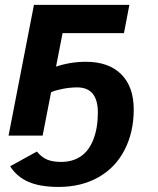

<svg xmlns="http://www.w3.org/2000/svg" viewBox="-20 -548 640 776"><path d="M520.5 -105.5Q520.5 -13.7 483.4 58.1Q446.3 129.9 377.2 168.7Q308.1 207.5 216.8 207.5Q142.1 207.5 95 187Q47.9 166.5 21 124L128.9 64.5Q149.4 88.9 172.1 97.7Q194.8 106.4 227.1 106.4Q272.5 106.4 305.7 84.5Q338.9 62.5 357.2 16.1Q375.5 -30.3 375.5 -93.3Q375.5 -194.8 291.5 -194.8Q263.2 -194.8 232.4 -188.7Q201.7 -182.6 186.5 -175.3L152.3 0H14.6L117.2 -528.3H502.9L481 -414.1H232.9L206.5 -278.8Q265.1 -298.3 327.1 -298.3Q419.4 -298.3 470 -247.8Q520.5 -197.3 520.5 -105.5Z"/></svg>

Font: Liberation Mono
Style: Bold Italic
Weight: 700
Italic angle: -12°
Monospace: yes
Designer: Steve Matteson
Foundry: Ascender Corporation
Version: Version 2.1.5